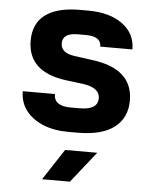

<svg xmlns="http://www.w3.org/2000/svg" viewBox="-55 -606 711 893"><g transform="rotate(5 300.0 -160.0)"><path d="M277 10Q209 10 158 -11.5Q107 -33 78.5 -71Q50 -109 50 -160H200Q200 -104 277 -104H321Q405 -104 405 -158Q405 -207 327 -218L248 -228Q66 -251 66 -398Q66 -478 121 -519Q176 -560 282 -560H320Q421 -560 481 -516Q541 -472 541 -398H391Q391 -446 320 -446H282Q211 -446 211 -398Q211 -353 276 -344L357 -333Q550 -309 550 -160Q550 -79 492 -34.5Q434 10 321 10ZM175 240 270 95H420L305 240Z"/></g></svg>

Font: NKDuy Mono ExtraBold
Style: Regular
Weight: 800
Monospace: yes
Designer: NKDuy
Foundry: NKDuy
Version: Version 2.251; ttfautohint (v1.8.4.7-5d5b)